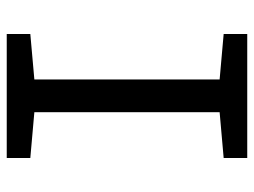

<svg xmlns="http://www.w3.org/2000/svg" viewBox="-112 -642 754 570"><g transform="rotate(90 265.0 -357.0)"><path d="M81 0H449V-70L313 -82V-632L449 -644V-714H81V-644L216 -632V-82L81 -70Z"/></g></svg>

Font: Noto Sans Mono Condensed Medium
Style: Regular
Weight: 500
Width: 3
Designer: Monotype Design Team
Foundry: Monotype Imaging Inc.
Version: Version 2.014